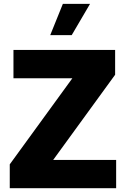

<svg xmlns="http://www.w3.org/2000/svg" viewBox="-20 -997 667 1017"><path d="M595.2 0H31.7V-126.5L363.3 -582.5H51.3V-732.4H589.8V-601.1L261.7 -149.9H595.2ZM359.9 -811H246.1L313 -976.6H457Z"/></svg>

Font: Kumbh Sans ExtraBold
Style: Regular
Weight: 800
Version: Version 1.005